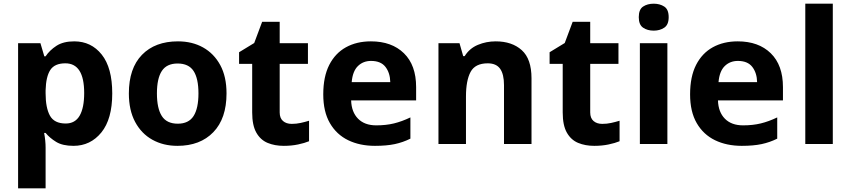

<svg xmlns="http://www.w3.org/2000/svg" viewBox="-20 -780 4609 1040"><path d="M382 -556Q474 -556 531 -484.5Q588 -413 588 -274Q588 -135 529 -62.5Q470 10 378 10Q319 10 284 -11.5Q249 -33 227 -60H219Q227 -18 227 20V240H78V-546H199L220 -475H227Q249 -508 286 -532Q323 -556 382 -556ZM334 -437Q276 -437 252.5 -401Q229 -365 227 -291V-275Q227 -196 250.5 -153.5Q274 -111 336 -111Q387 -111 411.5 -153.5Q436 -196 436 -276Q436 -437 334 -437Z M1207 -274Q1207 -138 1135.5 -64Q1064 10 941 10Q865 10 805.5 -23Q746 -56 712 -119.5Q678 -183 678 -274Q678 -410 749 -483Q820 -556 944 -556Q1021 -556 1080 -523Q1139 -490 1173 -427.5Q1207 -365 1207 -274ZM830 -274Q830 -193 856.5 -151.5Q883 -110 943 -110Q1002 -110 1028.5 -151.5Q1055 -193 1055 -274Q1055 -355 1028.5 -395.5Q1002 -436 942 -436Q883 -436 856.5 -395.5Q830 -355 830 -274Z M1560 -109Q1585 -109 1608 -114Q1631 -119 1654 -126V-15Q1630 -5 1594.5 2.5Q1559 10 1517 10Q1468 10 1429.5 -6Q1391 -22 1368.5 -61.5Q1346 -101 1346 -171V-434H1275V-497L1357 -547L1400 -662H1495V-546H1648V-434H1495V-171Q1495 -140 1513 -124.5Q1531 -109 1560 -109Z M1989 -556Q2102 -556 2168 -491.5Q2234 -427 2234 -308V-236H1882Q1884 -173 1919.5 -137Q1955 -101 2018 -101Q2071 -101 2114 -111.5Q2157 -122 2203 -144V-29Q2163 -9 2118.5 0.5Q2074 10 2011 10Q1929 10 1866 -20.5Q1803 -51 1767 -113Q1731 -175 1731 -269Q1731 -365 1763.5 -428.5Q1796 -492 1854 -524Q1912 -556 1989 -556ZM1990 -450Q1947 -450 1918.5 -422Q1890 -394 1885 -335H2094Q2093 -385 2068 -417.5Q2043 -450 1990 -450Z M2665 -556Q2753 -556 2806 -508.5Q2859 -461 2859 -356V0H2710V-319Q2710 -378 2689 -407.5Q2668 -437 2622 -437Q2554 -437 2529 -390.5Q2504 -344 2504 -257V0H2355V-546H2469L2489 -476H2497Q2523 -518 2568.5 -537Q2614 -556 2665 -556Z M3242 -109Q3267 -109 3290 -114Q3313 -119 3336 -126V-15Q3312 -5 3276.5 2.5Q3241 10 3199 10Q3150 10 3111.5 -6Q3073 -22 3050.5 -61.5Q3028 -101 3028 -171V-434H2957V-497L3039 -547L3082 -662H3177V-546H3330V-434H3177V-171Q3177 -140 3195 -124.5Q3213 -109 3242 -109Z M3521 -760Q3554 -760 3578 -744.5Q3602 -729 3602 -687Q3602 -646 3578 -630Q3554 -614 3521 -614Q3487 -614 3463.5 -630Q3440 -646 3440 -687Q3440 -729 3463.5 -744.5Q3487 -760 3521 -760ZM3595 -546V0H3446V-546Z M3976 -556Q4089 -556 4155 -491.5Q4221 -427 4221 -308V-236H3869Q3871 -173 3906.5 -137Q3942 -101 4005 -101Q4058 -101 4101 -111.5Q4144 -122 4190 -144V-29Q4150 -9 4105.5 0.5Q4061 10 3998 10Q3916 10 3853 -20.5Q3790 -51 3754 -113Q3718 -175 3718 -269Q3718 -365 3750.5 -428.5Q3783 -492 3841 -524Q3899 -556 3976 -556ZM3977 -450Q3934 -450 3905.5 -422Q3877 -394 3872 -335H4081Q4080 -385 4055 -417.5Q4030 -450 3977 -450Z M4491 0H4342V-760H4491Z"/></svg>

Font: Noto Sans Devanagari UI
Style: Bold
Weight: 700
Designer: Jelle Bosma - Monotype Design Team
Foundry: Monotype Imaging Inc.
Version: Version 2.004; ttfautohint (v1.8.4.7-5d5b)